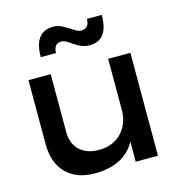

<svg xmlns="http://www.w3.org/2000/svg" viewBox="-112 -856 894 959"><g transform="rotate(-15 335.5 -377.0)"><path d="M270 -676Q229 -676 229 -627H150Q150 -758 249 -758Q275 -758 299.5 -744Q324 -730 344.5 -716.5Q365 -703 380 -703Q422 -703 422 -752H499Q499 -621 402 -621Q373 -621 348.5 -634.5Q324 -648 304.5 -662Q285 -676 270 -676ZM473 -532H588V0H473V-104Q416 2 264 4Q167 4 114 -50.5Q61 -105 61 -201V-532H176V-233Q176 -173 212.5 -138.5Q249 -104 313 -104Q387 -105 430 -151.5Q473 -198 473 -270Z"/></g></svg>

Font: Steamflix Grotesk
Style: Regular
Weight: 400
Designer: Julieta Ulanovsky
Foundry: Julieta Ulanovsky
Version: Version 4.000;PS 004.000;hotconv 1.0.88;makeotf.lib2.5.64775